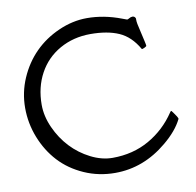

<svg xmlns="http://www.w3.org/2000/svg" viewBox="-89 -901 1041 1018"><g transform="rotate(-10 431.5 -392.0)"><path d="M450.7 -55.7Q561 -55.7 648.2 -105.5Q735.4 -155.3 791.5 -239.3Q797.9 -249.5 801 -245.6Q804.2 -241.7 809.1 -234.9L824.2 -212.9Q831.5 -200.7 829.6 -197.8Q800.3 -138.2 731.4 -81.1Q604 25.4 450.7 25.4Q361.8 25.4 284.2 -9Q206.5 -43.5 153.3 -101.1Q100.1 -158.7 69.6 -236.1Q39.1 -313.5 39.1 -396.5Q39.1 -479.5 72 -555.4Q105 -631.3 160.2 -686.8Q215.3 -742.2 291 -775.6Q366.7 -809.1 443.8 -809.1Q535.6 -809.1 628.9 -773.4L651.4 -765.1Q656.2 -763.2 665 -769Q673.8 -774.9 683.6 -774.9Q693.4 -774.9 698.7 -765.6Q700.7 -764.2 700.2 -755.4Q699.2 -741.2 711.9 -690.4L724.1 -636.7Q729 -615.7 729 -609.9Q729 -606.9 716.6 -600.8Q704.1 -594.7 702.1 -598.1Q661.6 -668.9 600.3 -695.8Q539.1 -722.7 447.5 -722.7Q356 -722.7 282.2 -681.2Q208.5 -639.6 168.5 -565.7Q128.4 -491.7 128.4 -397.9Q128.4 -336.4 156.7 -273.7Q185.1 -210.9 229.7 -163.3Q274.4 -115.7 333.5 -85.7Q392.6 -55.7 450.7 -55.7Z"/></g></svg>

Font: Della Respira
Style: Regular
Weight: 500
Version: Version 0.201